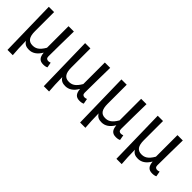

<svg xmlns="http://www.w3.org/2000/svg" viewBox="86 -1383 2464 2464"><g transform="rotate(45 1318.0 -150.5)"><path d="M96 234H192C185 145 183 95 181 -17C208 29 245 39 290 39C351 39 406 5 448 -68H450C457 9 487 43 552 43C582 43 601 38 617 30L604 -42C590 -37 579 -34 569 -34C543 -34 526 -46 526 -78C526 -215 530 -381 532 -535H435V-144C381 -50 334 -33 282 -33C207 -33 176 -84 176 -183V-532H80Z M755 234H851C844 145 842 95 840 -17C867 29 904 39 949 39C1010 39 1065 5 1107 -68H1109C1116 9 1146 43 1211 43C1241 43 1260 38 1276 30L1263 -42C1249 -37 1238 -34 1228 -34C1202 -34 1185 -46 1185 -78C1185 -215 1189 -381 1191 -535H1094V-144C1040 -50 993 -33 941 -33C866 -33 835 -84 835 -183V-532H739Z M1414 234H1510C1503 145 1501 95 1499 -17C1526 29 1563 39 1608 39C1669 39 1724 5 1766 -68H1768C1775 9 1805 43 1870 43C1900 43 1919 38 1935 30L1922 -42C1908 -37 1897 -34 1887 -34C1861 -34 1844 -46 1844 -78C1844 -215 1848 -381 1850 -535H1753V-144C1699 -50 1652 -33 1600 -33C1525 -33 1494 -84 1494 -183V-532H1398Z M2073 234H2169C2162 145 2160 95 2158 -17C2185 29 2222 39 2267 39C2328 39 2383 5 2425 -68H2427C2434 9 2464 43 2529 43C2559 43 2578 38 2594 30L2581 -42C2567 -37 2556 -34 2546 -34C2520 -34 2503 -46 2503 -78C2503 -215 2507 -381 2509 -535H2412V-144C2358 -50 2311 -33 2259 -33C2184 -33 2153 -84 2153 -183V-532H2057Z"/></g></svg>

Font: GenEiGothic-pro-Regular
Style: Regular
Weight: 400
Designer: Ryoko NISHIZUKA (kana & ideographs); Paul D. Hunt (Latin, Greek & Cyrillic); Wenlong ZHANG (bopomofo); Sandoll Communica
Foundry: Adobe Systems Incorporated; o_tamon
Version: Version 1.000.140830